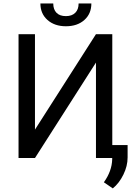

<svg xmlns="http://www.w3.org/2000/svg" viewBox="-20 -907 794 1102"><path d="M530.8 -710.9H624.5V0H530.8V-547.9L180.7 0H86.4V-710.9H180.7V-163.1ZM504.4 -887.2Q504.4 -828.1 464.1 -792.2Q423.8 -756.3 358.4 -756.3Q293 -756.3 252.4 -792.5Q211.9 -828.6 211.9 -887.2H285.6Q285.6 -853 304.2 -833.7Q322.8 -814.5 358.4 -814.5Q392.6 -814.5 411.9 -833.5Q431.2 -852.5 431.2 -887.2ZM627.4 174.3 576.2 139.2Q622.1 75.2 624 7.3V-74.2H712.4V-3.4Q712.4 45.9 688.2 95.2Q664.1 144.5 627.4 174.3Z"/></svg>

Font: APIMedia Roboto
Style: Regular
Weight: 400
Designer: Google
Version: Version 2.137; 2017